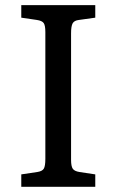

<svg xmlns="http://www.w3.org/2000/svg" viewBox="-20 -720 449 740"><path d="M62 0V-47.9L124 -57.1Q143.1 -60.1 148.9 -70.1Q154.8 -80.1 154.8 -107.9V-596.2Q154.8 -622.1 148.4 -631.1Q142.1 -640.1 122.1 -643.1L62 -651.9V-700.2H347.2V-651.9L284.2 -643.1Q266.1 -641.1 260 -630.1Q253.9 -619.1 253.9 -591.8V-104Q253.9 -79.1 260.5 -69.6Q267.1 -60.1 286.1 -57.1L347.2 -47.9V0Z"/></svg>

Font: Literata
Style: Regular
Weight: 400
Designer: Latin by Veronika Burian and Jose Scaglione. Greek by Irene Vlachou. Cyrillic by Vera Evstafieva.
Foundry: TypeTogether
Version: Version 3.002